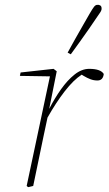

<svg xmlns="http://www.w3.org/2000/svg" viewBox="-20 -767 448 792"><path d="M90 0 186 -452 62 -454 65 -468 201 -483 214 -473 183 -318Q205 -361 231.5 -398.5Q258 -436 287.5 -459.5Q317 -483 348 -483Q395 -483 408 -462Q405 -435 382 -435Q367 -435 353.5 -440Q340 -445 325 -454L317 -459Q283 -437 247 -390.5Q211 -344 176 -282L160 -207Q149 -155 138.5 -103.5Q128 -52 117 0L96 5ZM259 -550Q273 -576 290 -606Q307 -636 323 -664Q339 -692 350 -711Q361 -730 367.5 -738.5Q374 -747 381 -747Q388 -748 393.5 -744.5Q399 -741 399 -733Q400 -726 393.5 -716Q387 -706 375 -689Q364 -672 346 -646.5Q328 -621 308.5 -593.5Q289 -566 272 -543Z"/></svg>

Font: Source Serif Pro ExtraLight
Style: Italic
Weight: 200
Italic angle: -12°
Designer: Frank Grießhammer
Foundry: Adobe Systems Incorporated
Version: Version 3.001;hotconv 1.0.111;makeotfexe 2.5.65597